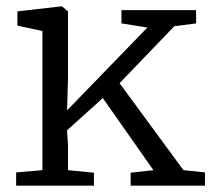

<svg xmlns="http://www.w3.org/2000/svg" viewBox="-20 -587 677 607"><path d="M114 -49V-489L35 -506V-551L174 -567H176L195 -551V-339L192 -238L446 -500L364 -513V-555H600V-513L531 -504L358 -324L560 -49L628 -42V0H393V-41L465 -49L305 -277L192 -175L195 -125V-49L277 -41V0H31V-42Z"/></svg>

Font: Merriweather Light
Style: Regular
Weight: 300
Version: Version 2.100